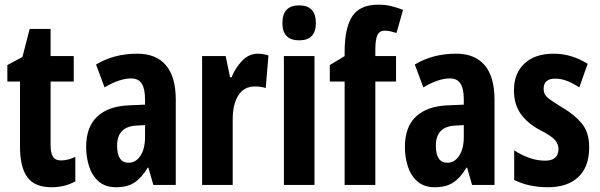

<svg xmlns="http://www.w3.org/2000/svg" viewBox="-20 -785 2548 815"><path d="M238.8 -104Q267.6 -104 299.8 -119.1V-15.1Q255.4 9.8 198.2 9.8Q127.4 9.8 96.2 -32.7Q64.9 -75.2 64.9 -163.1V-439H11.2V-508.8L75.2 -543L106 -662.1H194.8V-546.9H293V-439H194.8V-168Q194.8 -135.7 204.8 -119.9Q214.8 -104 238.8 -104Z M563 -557.1Q642.6 -557.1 684.3 -508.1Q726.1 -459 726.1 -361.8V0H630.9L609.9 -73.2H606.9Q582 -31.2 551.5 -10.7Q521 9.8 472.7 9.8Q427.2 9.8 399.2 -14.6Q371.1 -39.1 358.4 -78.1Q345.7 -117.2 345.7 -161.1Q345.7 -246.6 393.1 -290.5Q440.4 -334.5 527.8 -337.9L595.7 -340.8V-362.8Q595.7 -407.7 581.8 -429.9Q567.9 -452.1 536.1 -452.1Q488.3 -452.1 423.8 -414.1L387.7 -511.2Q463.9 -557.1 563 -557.1ZM595.7 -253.9 559.1 -252Q477.1 -247.6 477.1 -167Q477.1 -94.2 525.9 -94.2Q556.6 -94.2 576.2 -124Q595.7 -153.8 595.7 -204.1Z M1074.7 -557.1Q1095.2 -557.1 1119.6 -549.8L1107.9 -411.1Q1089.4 -418 1061.5 -418Q1016.1 -418 991.9 -380.4Q967.8 -342.8 967.8 -278.8V0H837.9V-546.9H938L956.5 -457H962.9Q978.5 -496.1 1007.3 -526.6Q1036.1 -557.1 1074.7 -557.1Z M1250 -762.2Q1320.8 -762.2 1320.8 -687Q1320.8 -613.8 1250 -613.8Q1178.7 -613.8 1178.7 -687Q1178.7 -762.2 1250 -762.2ZM1314.9 -546.9V0H1185.1V-546.9Z M1661.1 -439H1573.2V0H1442.9V-439H1379.9V-508.8L1442.9 -546.9V-564Q1442.9 -667.5 1475.6 -716.3Q1508.3 -765.1 1585 -765.1Q1613.8 -765.1 1637 -760Q1660.2 -754.9 1690.9 -743.2L1663.1 -645Q1649.4 -649.4 1637.2 -652.1Q1625 -654.8 1612.3 -654.8Q1591.3 -654.8 1582.3 -636.5Q1573.2 -618.2 1573.2 -573.2V-546.9H1661.1Z M1916 -557.1Q1995.6 -557.1 2037.4 -508.1Q2079.1 -459 2079.1 -361.8V0H1983.9L1962.9 -73.2H1960Q1935.1 -31.2 1904.5 -10.7Q1874 9.8 1825.7 9.8Q1780.3 9.8 1752.2 -14.6Q1724.1 -39.1 1711.4 -78.1Q1698.7 -117.2 1698.7 -161.1Q1698.7 -246.6 1746.1 -290.5Q1793.5 -334.5 1880.9 -337.9L1948.7 -340.8V-362.8Q1948.7 -407.7 1934.8 -429.9Q1920.9 -452.1 1889.2 -452.1Q1841.3 -452.1 1776.9 -414.1L1740.7 -511.2Q1816.9 -557.1 1916 -557.1ZM1948.7 -253.9 1912.1 -252Q1830.1 -247.6 1830.1 -167Q1830.1 -94.2 1878.9 -94.2Q1909.7 -94.2 1929.2 -124Q1948.7 -153.8 1948.7 -204.1Z M2481 -160.2Q2481 -76.7 2434.8 -33.4Q2388.7 9.8 2305.7 9.8Q2266.1 9.8 2230.2 2.2Q2194.3 -5.4 2162.6 -21V-147Q2189 -128.9 2223.6 -116Q2258.3 -103 2293.9 -103Q2350.6 -103 2350.6 -152.8Q2350.6 -173.3 2335.9 -190.7Q2321.3 -208 2268.6 -234.9Q2217.8 -262.7 2189.7 -302.7Q2161.6 -342.8 2161.6 -401.9Q2161.6 -474.1 2206.5 -515.6Q2251.5 -557.1 2329.6 -557.1Q2369.6 -557.1 2405 -546.1Q2440.4 -535.2 2474.6 -514.2L2439 -414.1Q2415.5 -429.7 2389.6 -440.4Q2363.8 -451.2 2336.9 -451.2Q2287.6 -451.2 2287.6 -408.2Q2287.6 -394 2293.5 -383.8Q2299.3 -373.5 2316.7 -361.1Q2334 -348.6 2367.7 -328.1Q2418 -298.8 2449.5 -261Q2481 -223.1 2481 -160.2Z"/></svg>

Font: Open Sans Condensed
Style: Bold
Weight: 700
Width: 3
Designer: Monotype Design Team
Foundry: Monotype Imaging Inc.
Version: Version 3.003; ttfautohint (v1.8.4)